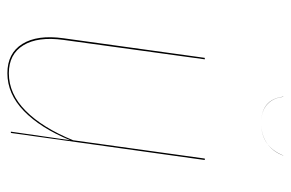

<svg xmlns="http://www.w3.org/2000/svg" viewBox="-152 -615 776 512"><g transform="rotate(90 236.0 -359.0)"><path d="M308.6 -667.5Q245.1 -667.5 237.8 -726.6L238.3 -726.1Q241.2 -698.7 258.8 -683.1Q276.4 -667.5 308.6 -667.5Q370.6 -667.5 394.5 -726.1L395 -726.6Q383.8 -697.3 361.3 -682.4Q338.9 -667.5 308.6 -667.5ZM175.3 9.3Q122.1 9.3 97.2 -30.5Q72.3 -70.3 82 -140.1L134.3 -517.1H138.2L86.4 -140.1Q77.1 -71.8 100.8 -33.2Q124.5 5.4 175.3 5.4Q230.5 5.4 275.6 -39.6Q320.8 -84.5 354 -166L402.8 -517.1H406.7L334.5 0H331.1L354 -158.2Q321.3 -78.6 275.9 -34.7Q230.5 9.3 175.3 9.3Z"/></g></svg>

Font: Fira Sans Compressed Four
Style: Italic
Weight: 100
Width: 3
Italic angle: -8°
Designer: Carrois Corporate & Edenspiekermann AG
Foundry: Carrois Corporate GbR & Edenspiekermann AG
Version: Version 4.203;PS 004.203;hotconv 1.0.88;makeotf.lib2.5.64775